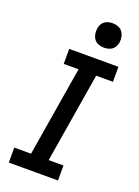

<svg xmlns="http://www.w3.org/2000/svg" viewBox="-176 -1034 802 1107"><g transform="rotate(20 225.0 -480.0)"><path d="M27 0V-92H130L221 -643H130V-735H432V-643H329L238 -92H329V0ZM315 -810Q297 -810 280.5 -816.5Q264 -823 254.5 -836.5Q245 -850 242 -867.5Q239 -885 242 -903Q244 -916 250.5 -927.5Q257 -939 267.5 -946.5Q278 -954 290.5 -957Q303 -960 316 -960Q334 -960 350.5 -953.5Q367 -947 376.5 -933.5Q386 -920 389.5 -902.5Q393 -885 390 -867Q387 -854 381 -842.5Q375 -831 364 -823.5Q353 -816 340.5 -813Q328 -810 315 -810Z"/></g></svg>

Font: Iosevka Etoile Semibold
Style: Italic
Weight: 600
Italic angle: -9°
Designer: Belleve Invis
Foundry: Belleve Invis
Version: Version 22.1.2; ttfautohint (v1.8.4)